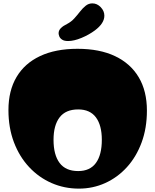

<svg xmlns="http://www.w3.org/2000/svg" viewBox="-20 -1103 920 1137"><path d="M447 14Q361 14 285.5 -19Q210 -52 152.5 -113.5Q95 -175 62.5 -260.5Q30 -346 30 -451Q30 -566 78 -647Q126 -728 217.5 -771Q309 -814 439 -814Q570 -814 661.5 -770.5Q753 -727 801.5 -645.5Q850 -564 850 -448Q850 -344 818.5 -259Q787 -174 731.5 -113Q676 -52 603 -19Q530 14 447 14ZM443 -90Q513 -90 548 -138Q583 -186 583 -275Q583 -361 548 -408Q513 -455 443 -455Q369 -455 333 -408Q297 -361 297 -275Q297 -186 333 -138Q369 -90 443 -90ZM383 -860Q360 -860 347.5 -868.5Q335 -877 331 -888Q327 -899 327 -906Q327 -923 340.5 -936.5Q354 -950 377 -961Q402 -974 420 -994Q438 -1014 454 -1034.5Q470 -1055 487.5 -1069Q505 -1083 527 -1083Q555 -1083 576.5 -1060.5Q598 -1038 598 -1010Q598 -965 542 -923Q507 -897 462.5 -878.5Q418 -860 383 -860Z"/></svg>

Font: Matemasie
Style: Regular
Weight: 400
Designer: Adam Yeo
Version: Version 1.001; ttfautohint (v1.8.4.7-5d5b)